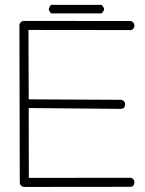

<svg xmlns="http://www.w3.org/2000/svg" viewBox="-20 -756 588 777"><path d="M177.2 -718.8Q177.2 -720.2 180.2 -726.8Q183.1 -733.4 186 -736.3H390.6Q393.6 -734.9 397.5 -728.5Q401.4 -722.2 401.4 -718.8Q401.4 -715.3 397.2 -709.2Q393.1 -703.1 390.6 -701.7H188Q185.1 -703.1 181.2 -709.2Q177.2 -715.3 177.2 -718.8ZM77.1 -671.4 505.4 -670.9H505.9Q513.7 -670.9 518.8 -665.5Q523.9 -660.2 523.9 -652.3Q523.9 -644.5 518.8 -639.2Q513.7 -633.8 505.9 -633.8L505.4 -634.3L95.2 -634.8L96.2 -354L467.8 -352.1Q475.6 -352.1 481 -346.9Q486.3 -341.8 486.3 -334Q486.3 -315.4 467.3 -315.4L96.2 -318.8L96.7 -36.1L505.4 -36.6H505.9Q513.7 -36.6 518.8 -31.2Q523.9 -25.9 523.9 -18.1Q523.9 0 505.9 0H505.4L78.6 0.5Q70.8 0.5 65.4 -4.6Q60.1 -9.8 60.1 -17.6L58.6 -652.8Q58.6 -660.6 64 -666Q69.3 -671.4 77.1 -671.4Z"/></svg>

Font: Manjari Thin
Style: Regular
Weight: 100
Designer: Santhosh Thottingal <santhosh.thottingal@gmail.com>
Version: Version 2.000